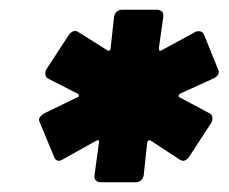

<svg xmlns="http://www.w3.org/2000/svg" viewBox="-20 -767 469 394"><path d="M174 -408 183 -474Q184 -477 182.5 -478.5Q181 -480 177 -478L109 -440Q104 -437 101 -437Q94 -437 91 -445L62 -515Q60 -519 60 -521Q60 -528 72 -535L138 -567Q142 -568 142 -570.5Q142 -573 139 -575L80 -605Q73 -608 73 -616Q73 -622 76 -626L121 -695Q131 -708 141 -701L200 -664Q203 -662 205 -663.5Q207 -665 207 -668L214 -732Q215 -739 219.5 -743Q224 -747 230 -747H302Q309 -747 312.5 -743Q316 -739 315 -732L306 -668Q306 -660 312 -664L380 -701Q383 -703 388 -703Q396 -703 399 -695L427 -626Q429 -622 429 -620Q429 -611 418 -606L350 -575Q347 -573 346.5 -570.5Q346 -568 349 -567L409 -535Q416 -532 416 -524Q416 -519 413 -514L368 -445Q362 -437 356 -437Q353 -437 348 -440L290 -478Q284 -482 282 -474L275 -408Q274 -401 269.5 -397Q265 -393 259 -393H187Q180 -393 176.5 -397Q173 -401 174 -408Z"/></svg>

Font: Barlow Black
Style: Italic
Weight: 900
Italic angle: -7°
Designer: Jeremy Tribby
Foundry: Tribby Type
Version: Version 1.408